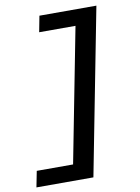

<svg xmlns="http://www.w3.org/2000/svg" viewBox="-105 -870 831 1140"><g transform="rotate(-10 310.0 -300.5)"><path d="M363.5 200 558 -801H214.5L196 -704.5H415L258 103.5H39L20 200Z"/></g></svg>

Font: Monaspace Neon SemiBold
Style: Italic
Weight: 600
Italic angle: -11°
Designer: Riley Cran & the Lettermatic Team
Foundry: Lettermatic
Version: Version 1.200 (Monaspace Neon)